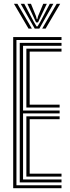

<svg xmlns="http://www.w3.org/2000/svg" viewBox="-20 -996 368 1016"><path d="M49.8 0V-800H305.5V-784.5H67V-15.5H305.5V0ZM84.5 -30.8V-769.2H305.5V-753.8H102V-411.2H295.5V-396H102V-46.2H305.5V-30.8ZM119.5 -426.8V-738.5H305.5V-723H137V-442H295.5V-426.8ZM119.5 -61.5V-380.5H295.5V-365.2H137V-77H305.5V-61.5ZM53.8 -976H72L148.8 -844.5H131ZM89.5 -976H108.5L158.5 -881.2L173.5 -856.2H178.5L193.5 -881.2L243.5 -976H262.5L188.2 -844.5H163.8ZM125 -976H143.8L170.5 -910.5L174.5 -894.5H177.5L181.5 -910.5L208.8 -976H227.8L191.5 -899.8L181.2 -877.5H171L160.5 -899.8ZM280 -976H298.5L221.2 -844.5H203.2Z"/></svg>

Font: Big Shoulders Inline Display SemiBold
Style: Regular
Weight: 600
Designer: Patric King
Foundry: XO Type Co
Version: Version 1.000